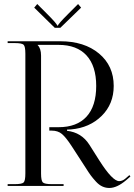

<svg xmlns="http://www.w3.org/2000/svg" viewBox="-20 -924 668 954"><path d="M280 -786H252L150 -886L165 -904L214 -855Q264 -805 264 -797H268Q268 -804 319 -855L368 -904L383 -886ZM18 0V-9H53Q89 -9 97.5 -17.5Q106 -26 106 -62V-657Q106 -693 97.5 -701.5Q89 -710 53 -710H18V-719H279Q399 -719 472 -658Q545 -597 545 -497Q545 -407 485 -348Q425 -289 333 -281L313 -280V-274Q385 -266 424 -205L474 -126Q539 -24 572 -24Q587 -24 601 -35L623 -54L628 -47L606 -28Q561 10 523 10Q505 10 488.5 2.5Q472 -5 456.5 -22Q441 -39 431 -52.5Q421 -66 406 -90L336 -198Q308 -241 288 -258Q268 -275 237 -275H225V-292H271Q362 -292 410 -344.5Q458 -397 458 -497Q458 -596 410 -648.5Q362 -701 271 -701H167V-700Q184 -683 184 -648V-62Q184 -26 193 -17.5Q202 -9 238 -9H296V0Z"/></svg>

Font: FoglihtenNo06
Style: Regular
Weight: 500
Designer: gluk (gluksza@wp.pl)
Foundry: gluk (gluksza@wp.pl)
Version: Version 0.76